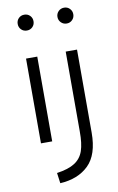

<svg xmlns="http://www.w3.org/2000/svg" viewBox="-102 -771 652 1061"><g transform="rotate(-10 223.5 -240.0)"><path d="M68.4 -671.9Q68.4 -690.9 81.1 -703.6Q93.8 -716.3 112.8 -716.3Q131.8 -716.3 144.5 -703.6Q157.2 -690.9 157.2 -671.9Q157.2 -652.8 144.5 -640.1Q131.8 -627.4 112.8 -627.4Q93.8 -627.4 81.1 -640.1Q68.4 -652.8 68.4 -671.9ZM80.6 -475.6H143.6V0H80.6ZM291.5 -671.9Q291.5 -690.4 304.4 -703.4Q317.4 -716.3 336.4 -716.3Q355 -716.3 367.7 -703.4Q380.4 -690.4 380.4 -671.9Q380.4 -653.3 367.7 -640.4Q355 -627.4 336.4 -627.4Q317.4 -627.4 304.4 -640.4Q291.5 -653.3 291.5 -671.9ZM139.6 176.8Q205.1 167.5 240.5 144.5Q275.9 121.6 289.8 80.8Q303.7 40 303.2 -28.3V-475.6H366.7V-9.8Q366.7 113.8 307.6 171.6Q248.5 229.5 147.5 235.4Z"/></g></svg>

Font: Selawik Semilight
Style: Regular
Weight: 300
Designer: Aaron Bell
Foundry: Microsoft Corporation
Version: Version 1.01